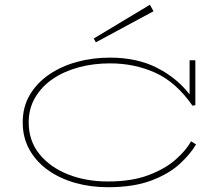

<svg xmlns="http://www.w3.org/2000/svg" viewBox="-20 -772 930 803"><path d="M431 11Q359 11 295 -7Q231 -25 181.5 -60Q132 -95 103.5 -145.5Q75 -196 75 -260Q75 -325 104.5 -375Q134 -425 185 -460Q236 -495 301.5 -513Q367 -531 440 -531Q553 -531 636.5 -488.5Q720 -446 773 -377V-520H797V-332L785 -330Q717 -428 630 -467.5Q543 -507 440 -507Q371 -507 309.5 -490.5Q248 -474 201 -442Q154 -410 127 -364Q100 -318 100 -260Q100 -183 145 -127.5Q190 -72 265 -42.5Q340 -13 431 -13Q531 -13 601 -39.5Q671 -66 715 -105Q759 -144 779 -181L800 -168Q776 -127 730.5 -85.5Q685 -44 611.5 -16.5Q538 11 431 11ZM372 -611 607 -752 622 -725 381 -595Z"/></svg>

Font: Padyakke Expanded One
Style: Regular
Weight: 400
Designer: James Puckett
Foundry: Dunwich Type Founders
Version: Version 1.500; ttfautohint (v1.8.4.7-5d5b)